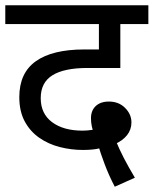

<svg xmlns="http://www.w3.org/2000/svg" viewBox="-20 -642 581 726"><path d="M414 64Q392 22 376 -20.5Q360 -63 350 -97L337 -133Q330 -150 327 -165Q324 -180 324 -195Q324 -224 342 -241Q360 -258 392 -258Q429 -258 453 -234Q477 -210 477 -179Q477 -152 460.5 -131Q444 -110 412 -96L395 -92Q371 -84 349 -79.5Q327 -75 293 -75Q249 -75 206 -86Q163 -97 128.5 -121Q94 -145 73.5 -183Q53 -221 53 -275Q53 -366 115.5 -410.5Q178 -455 299 -455H370L354 -420V-551H0V-622H541V-551H435V-385H311Q223 -385 178.5 -357.5Q134 -330 134 -271Q134 -212 177 -180Q220 -148 292 -148Q309 -148 329.5 -151Q350 -154 372 -164L417 -112Q431 -78 448 -45Q465 -12 490 30Z"/></svg>

Font: lhindi05
Style: Book
Weight: 400
Designer: Jelle Bosma - Monotype Design Team
Foundry: Monotype Imaging Inc.
Version: Version 2.003